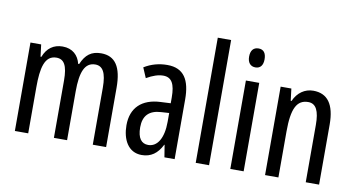

<svg xmlns="http://www.w3.org/2000/svg" viewBox="-75 -949 2125 1148"><g transform="rotate(10 987.5 -375.0)"><path d="M493 -547C434 -547 399 -520 374 -461H368C356 -511 320 -547 259 -547C205 -547 165 -519 144 -464H139L130 -537H65V0H146V-281C146 -395 162 -475 234 -475C280 -475 302 -440 302 -348V0H382V-296C382 -413 406 -475 470 -475C515 -475 538 -438 538 -345V0H619V-360C619 -486 579 -547 493 -547Z M895 -547C844 -547 797 -534 755 -508L781 -447C819 -469 852 -480 882 -480C933 -480 954 -442 954 -360V-325L893 -322C780 -317 716 -256 716 -150C716 -65 753 10 836 10C892 10 931 -18 959 -74H961L973 0H1035V-362C1035 -480 996 -547 895 -547ZM907 -263 955 -266V-212C955 -114 920 -56 864 -56C823 -56 799 -86 799 -152C799 -222 834 -259 907 -263Z M1244 0V-760H1163V0Z M1415 -739C1384 -739 1367 -719 1367 -681C1367 -645 1385 -624 1415 -624C1445 -624 1461 -645 1461 -681C1461 -718 1446 -739 1415 -739ZM1454 -537H1373V0H1454Z M1781 -547C1730 -547 1686 -517 1663 -464H1658L1649 -537H1584V0H1665V-279C1665 -417 1693 -475 1763 -475C1811 -475 1831 -432 1831 -348V0H1912V-364C1912 -488 1867 -547 1781 -547Z"/></g></svg>

Font: Noto Sans Myanmar UI ExtraCondensed
Style: Regular
Weight: 400
Width: 2
Designer: Monotype Design Team
Foundry: Monotype Imaging Inc.
Version: Version 2.103